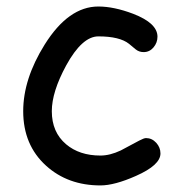

<svg xmlns="http://www.w3.org/2000/svg" viewBox="-20 -539 554 590"><path d="M288.6 30.8Q188.5 30.8 121.6 -29.8Q51.3 -93.3 51.3 -197.3Q51.3 -296.4 117.2 -401.9Q190.4 -519 282.2 -519Q330.1 -519 389.2 -496.6Q463.9 -467.8 463.9 -426.3Q463.9 -407.7 451.7 -393.3Q439.5 -378.9 421.4 -378.9Q407.2 -378.9 396.7 -387.5Q386.2 -396 376.5 -404.3Q347.7 -427.2 282.2 -427.2Q232.4 -427.2 183.6 -338.4Q139.2 -256.8 139.2 -197.3Q139.2 -132.8 183.1 -95.7Q224.1 -61 288.6 -61Q317.9 -61 351.1 -76.7L407.7 -106.9Q422.4 -114.7 428.7 -114.7Q446.8 -114.7 460 -100.3Q473.1 -85.9 473.1 -67.4Q473.1 -31.7 397.9 1.5Q332 30.8 288.6 30.8Z"/></svg>

Font: TUNJUNG BIRU
Style: Regular
Weight: 400
Designer: R.S. Wihananto
Foundry: R.S. Wihananto
Version: Version 2.0.1